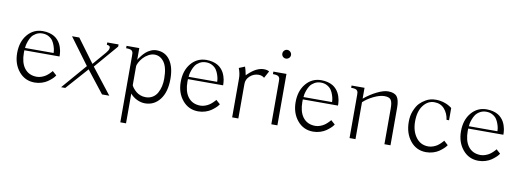

<svg xmlns="http://www.w3.org/2000/svg" viewBox="-63 -984 4193 1551"><g transform="rotate(10 2034.0 -208.5)"><path d="M219.7 -420.9Q248.5 -420.9 272.5 -414.6Q296.4 -408.2 313 -398.4Q329.6 -388.7 342.5 -374.5Q355.5 -360.4 363 -346.4Q370.6 -332.5 376 -316.4Q381.3 -300.3 383.3 -288.6Q385.3 -276.9 386.2 -264.6Q387.2 -252.4 387 -248.5Q386.7 -244.6 386.7 -242.2H98.6Q98.1 -231.9 98.1 -222.2Q98.1 -143.1 130.4 -98.6Q166.5 -48.8 234.4 -48.8Q253.9 -48.8 273.7 -56.2Q293.5 -63.5 306.6 -72.5Q319.8 -81.5 332 -93.3Q344.2 -105 347.9 -109.6Q351.6 -114.3 353.5 -117.2L387.7 -86.9L381.3 -78.1Q375 -68.8 361.1 -56.2Q347.2 -43.5 328.9 -30.8Q310.5 -18.1 282.7 -9Q254.9 0 224.6 0Q145 0 95 -60.5Q44.9 -121.1 44.9 -210.9Q44.9 -303.7 94.2 -362.3Q143.6 -420.9 219.7 -420.9ZM100.6 -261.7H335Q335 -270.5 333.3 -283.7Q331.5 -296.9 324.5 -318.6Q317.4 -340.3 305.9 -357.9Q294.4 -375.5 272 -388.4Q249.5 -401.4 219.7 -401.4Q190.4 -401.4 167.7 -388.2Q145 -375 133.1 -357.7Q121.1 -340.3 113.3 -318.4Q105.5 -296.4 103.3 -283.7Q101.1 -271 100.6 -261.7Z M458 -420.9H517.6L659.2 -229.5L752.9 -338.9Q770.5 -359.9 773.2 -374.8Q775.9 -389.6 768.1 -395.5Q760.3 -401.4 747.1 -401.4V-420.9H839.8V-403.3L673.8 -210L837.9 0H778.3L636.7 -180.7L476.6 0H442.4L618.2 -204.1Z M1009.8 -420.9V-324.2Q1011.7 -328.1 1017.3 -336.9Q1022.9 -345.7 1036.6 -362.5Q1050.3 -379.4 1065.7 -393.1Q1081.1 -406.7 1104 -417.2Q1127 -427.7 1150.4 -427.7Q1222.7 -427.7 1261.7 -371.8Q1300.8 -315.9 1300.8 -218.8Q1300.8 -110.8 1253.7 -50Q1206.5 10.7 1131.8 10.7Q1098.6 10.7 1065.4 -5.1Q1032.2 -21 1009.8 -47.9V196.3H962.9V-353.5Q962.9 -366.7 961.9 -373Q960.9 -379.4 955.8 -387.2Q950.7 -395 938.5 -398.2Q926.3 -401.4 905.3 -401.4V-420.9ZM1141.6 -390.6Q1117.2 -390.6 1092 -377Q1066.9 -363.3 1049.3 -343.8Q1031.7 -324.2 1020.8 -303.7Q1009.8 -283.2 1009.8 -268.6V-116.2L1013.7 -108.4Q1018.1 -100.1 1027.6 -88.9Q1037.1 -77.6 1050.3 -66.4Q1063.5 -55.2 1084 -47.1Q1104.5 -39.1 1127.9 -39.1Q1160.6 -39.1 1185.3 -54.2Q1210 -69.3 1223.9 -95Q1237.8 -120.6 1244.4 -149.7Q1251 -178.7 1251 -210.9Q1251 -304.7 1219.7 -347.7Q1188.5 -390.6 1141.6 -390.6Z M1561.5 -420.9Q1590.3 -420.9 1614.3 -414.6Q1638.2 -408.2 1654.8 -398.4Q1671.4 -388.7 1684.3 -374.5Q1697.3 -360.4 1704.8 -346.4Q1712.4 -332.5 1717.8 -316.4Q1723.1 -300.3 1725.1 -288.6Q1727.1 -276.9 1728 -264.6Q1729 -252.4 1728.8 -248.5Q1728.5 -244.6 1728.5 -242.2H1440.4Q1439.9 -231.9 1439.9 -222.2Q1439.9 -143.1 1472.2 -98.6Q1508.3 -48.8 1576.2 -48.8Q1595.7 -48.8 1615.5 -56.2Q1635.3 -63.5 1648.4 -72.5Q1661.6 -81.5 1673.8 -93.3Q1686 -105 1689.7 -109.6Q1693.4 -114.3 1695.3 -117.2L1729.5 -86.9L1723.1 -78.1Q1716.8 -68.8 1702.9 -56.2Q1689 -43.5 1670.7 -30.8Q1652.3 -18.1 1624.5 -9Q1596.7 0 1566.4 0Q1486.8 0 1436.8 -60.5Q1386.7 -121.1 1386.7 -210.9Q1386.7 -303.7 1436 -362.3Q1485.4 -420.9 1561.5 -420.9ZM1442.4 -261.7H1676.8Q1676.8 -270.5 1675 -283.7Q1673.3 -296.9 1666.3 -318.6Q1659.2 -340.3 1647.7 -357.9Q1636.2 -375.5 1613.8 -388.4Q1591.3 -401.4 1561.5 -401.4Q1532.2 -401.4 1509.5 -388.2Q1486.8 -375 1474.9 -357.7Q1462.9 -340.3 1455.1 -318.4Q1447.3 -296.4 1445.1 -283.7Q1442.9 -271 1442.4 -261.7Z M1845.7 0V-318.4Q1845.7 -360.4 1829.1 -402.3L1877 -421.9Q1884.3 -404.8 1894.5 -353.5Q1897.5 -356.9 1903.3 -362.8Q1909.2 -368.7 1923.6 -380.9Q1938 -393.1 1953.1 -402.8Q1968.3 -412.6 1989 -420.2Q2009.8 -427.7 2028.3 -427.7Q2060.5 -427.7 2075.2 -417L2043.9 -359.4L2039.1 -363.3Q2034.2 -367.7 2022.7 -371.8Q2011.2 -376 1998 -376Q1957.5 -376 1927 -348.9Q1896.5 -321.8 1896.5 -284.2V0Z M2167 0V-353.5Q2167 -366.7 2166 -373Q2165 -379.4 2159.9 -387.2Q2154.8 -395 2142.6 -398.2Q2130.4 -401.4 2109.4 -401.4V-421.9H2216.8V0ZM2165.5 -553.2Q2155.3 -563.5 2155.3 -578.1Q2155.3 -592.8 2165.5 -603.5Q2175.8 -614.3 2190.4 -614.3Q2205.1 -614.3 2215.8 -603.5Q2226.6 -592.8 2226.6 -578.1Q2226.6 -563.5 2215.8 -553.2Q2205.1 -543 2190.4 -543Q2175.8 -543 2165.5 -553.2Z M2503.9 -420.9Q2532.7 -420.9 2556.6 -414.6Q2580.6 -408.2 2597.2 -398.4Q2613.8 -388.7 2626.7 -374.5Q2639.6 -360.4 2647.2 -346.4Q2654.8 -332.5 2660.2 -316.4Q2665.5 -300.3 2667.5 -288.6Q2669.4 -276.9 2670.4 -264.6Q2671.4 -252.4 2671.1 -248.5Q2670.9 -244.6 2670.9 -242.2H2382.8Q2382.3 -231.9 2382.3 -222.2Q2382.3 -143.1 2414.6 -98.6Q2450.7 -48.8 2518.6 -48.8Q2538.1 -48.8 2557.9 -56.2Q2577.6 -63.5 2590.8 -72.5Q2604 -81.5 2616.2 -93.3Q2628.4 -105 2632.1 -109.6Q2635.7 -114.3 2637.7 -117.2L2671.9 -86.9L2665.5 -78.1Q2659.2 -68.8 2645.3 -56.2Q2631.3 -43.5 2613 -30.8Q2594.7 -18.1 2566.9 -9Q2539.1 0 2508.8 0Q2429.2 0 2379.2 -60.5Q2329.1 -121.1 2329.1 -210.9Q2329.1 -303.7 2378.4 -362.3Q2427.7 -420.9 2503.9 -420.9ZM2384.8 -261.7H2619.1Q2619.1 -270.5 2617.4 -283.7Q2615.7 -296.9 2608.6 -318.6Q2601.6 -340.3 2590.1 -357.9Q2578.6 -375.5 2556.2 -388.4Q2533.7 -401.4 2503.9 -401.4Q2474.6 -401.4 2451.9 -388.2Q2429.2 -375 2417.2 -357.7Q2405.3 -340.3 2397.5 -318.4Q2389.6 -296.4 2387.5 -283.7Q2385.3 -271 2384.8 -261.7Z M2751 -420.9H2857.4V-332Q2908.2 -374 2961.4 -399.9Q3014.6 -425.8 3050.8 -425.8Q3102.5 -425.8 3123.5 -399.2Q3144.5 -372.6 3144.5 -308.6V0H3094.7V-295.9Q3094.7 -343.3 3081.5 -363Q3068.4 -382.8 3028.3 -382.8Q2990.2 -382.8 2939.7 -358.2Q2889.2 -333.5 2857.4 -302.7V0H2808.6V-354.5Q2808.6 -367.7 2807.6 -374Q2806.6 -380.4 2801.5 -388.2Q2796.4 -396 2784.2 -399.2Q2772 -402.3 2751 -402.3Z M3443.8 -426.3Q3460.9 -426.3 3481.9 -422.9Q3502.9 -419.4 3527.3 -409.7Q3539.6 -404.8 3555.2 -395.5Q3567.4 -388.2 3570.3 -385.7Q3573.7 -382.8 3575.2 -380.9V-281.2H3554.7Q3547.4 -334 3516.4 -369.1Q3485.4 -404.3 3433.6 -404.3Q3380.4 -404.3 3343.5 -356.2Q3306.6 -308.1 3306.6 -224.6Q3306.6 -146.5 3344.5 -95.2Q3382.3 -43.9 3446.3 -43.9Q3466.3 -43.9 3486.3 -51.3Q3506.3 -58.6 3519.3 -67.6Q3532.2 -76.7 3544.2 -88.4Q3556.2 -100.1 3559.8 -104.7Q3563.5 -109.4 3565.4 -112.3L3599.6 -81.1L3593.3 -72.3Q3586.9 -63.5 3573 -50.8Q3559.1 -38.1 3540.8 -25.4Q3522.5 -12.7 3494.6 -3.9Q3466.8 4.9 3436.5 4.9Q3356.4 4.9 3306.6 -57.1Q3256.8 -119.1 3256.8 -212.9Q3256.8 -263.7 3272.5 -301.8Q3291 -347.2 3312.5 -368.7Q3332 -389.2 3361.8 -406.2Q3396.5 -426.3 3443.8 -426.3Z M3860.4 -420.9Q3889.2 -420.9 3913.1 -414.6Q3937 -408.2 3953.6 -398.4Q3970.2 -388.7 3983.2 -374.5Q3996.1 -360.4 4003.7 -346.4Q4011.2 -332.5 4016.6 -316.4Q4022 -300.3 4023.9 -288.6Q4025.9 -276.9 4026.9 -264.6Q4027.8 -252.4 4027.6 -248.5Q4027.3 -244.6 4027.3 -242.2H3739.3Q3738.8 -231.9 3738.8 -222.2Q3738.8 -143.1 3771 -98.6Q3807.1 -48.8 3875 -48.8Q3894.5 -48.8 3914.3 -56.2Q3934.1 -63.5 3947.3 -72.5Q3960.4 -81.5 3972.7 -93.3Q3984.9 -105 3988.5 -109.6Q3992.2 -114.3 3994.1 -117.2L4028.3 -86.9L4022 -78.1Q4015.6 -68.8 4001.7 -56.2Q3987.8 -43.5 3969.5 -30.8Q3951.2 -18.1 3923.3 -9Q3895.5 0 3865.2 0Q3785.6 0 3735.6 -60.5Q3685.5 -121.1 3685.5 -210.9Q3685.5 -303.7 3734.9 -362.3Q3784.2 -420.9 3860.4 -420.9ZM3741.2 -261.7H3975.6Q3975.6 -270.5 3973.9 -283.7Q3972.2 -296.9 3965.1 -318.6Q3958 -340.3 3946.5 -357.9Q3935.1 -375.5 3912.6 -388.4Q3890.1 -401.4 3860.4 -401.4Q3831.1 -401.4 3808.3 -388.2Q3785.6 -375 3773.7 -357.7Q3761.7 -340.3 3753.9 -318.4Q3746.1 -296.4 3743.9 -283.7Q3741.7 -271 3741.2 -261.7Z"/></g></svg>

Font: Buda Light
Style: Regular
Weight: 300
Version: Version 1.003